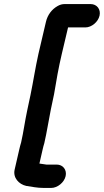

<svg xmlns="http://www.w3.org/2000/svg" viewBox="-20 -783 511 945"><path d="M426 -763H299C286 -763 275 -760 263 -753C235 -737 214 -710 206 -675L169 -517C154 -450 144 -383 130 -315L114 -240C102 -184 96 -135 84 -82C80 -71 78 -59 75 -48L52 52C43 92 73 124 109 132C137 136 162 142 195 142H232C263 142 296 115 303 84C310 53 290 27 259 27H208C196 25 185 24 174 22L190 -48C192 -58 195 -68 198 -78C211 -134 218 -184 230 -243L246 -319C257 -386 268 -449 284 -517L315 -648H400C431 -648 463 -675 470 -706C477 -737 457 -763 426 -763Z"/></svg>

Font: Electronic
Style: UltHvIt
Weight: 900
Version: Version 1.011